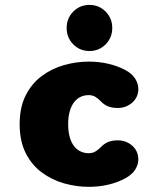

<svg xmlns="http://www.w3.org/2000/svg" viewBox="-20 -732 659 762"><path d="M332.5 9.5Q283 9.5 234.5 -4.2Q186 -18 146 -47.5Q106 -77 82 -124.5Q58 -172 58 -239Q58 -306 82 -353.5Q106 -401 146 -430.5Q186 -460 234.5 -473.8Q283 -487.5 332.5 -487.5Q373 -487.5 410.2 -478.8Q447.5 -470 477.5 -454Q504 -440 516.5 -419.8Q529 -399.5 529 -379.5Q529 -346 504.8 -324.8Q480.5 -303.5 448 -303.5Q423.5 -303.5 407.5 -310.5Q391.5 -317.5 380.5 -329.5Q371 -340 359.2 -347.2Q347.5 -354.5 332 -354.5Q314.5 -354.5 299.8 -347.5Q285 -340.5 274 -326.2Q263 -312 256.8 -290.2Q250.5 -268.5 250.5 -239Q250.5 -209.5 256.8 -187.8Q263 -166 274 -152Q285 -138 299.8 -131Q314.5 -124 332 -124Q347.5 -124 359.2 -131.2Q371 -138.5 380.5 -148.5Q392 -160.5 407.8 -167.8Q423.5 -175 448 -175Q480.5 -175 504.8 -153.8Q529 -132.5 529 -98.5Q529 -78.5 516.5 -58.8Q504 -39 477.5 -24.5Q447.5 -8 410.2 0.8Q373 9.5 332.5 9.5ZM335 -529.5Q297 -529.5 270.8 -556Q244.5 -582.5 244.5 -621Q244.5 -659.5 270.8 -686Q297 -712.5 335 -712.5Q373 -712.5 399.2 -686Q425.5 -659.5 425.5 -621Q425.5 -582.5 399.2 -556Q373 -529.5 335 -529.5Z"/></svg>

Font: Sono ExtraLight Monospace ExtraBold
Style: Regular
Weight: 800
Version: Version 2.112